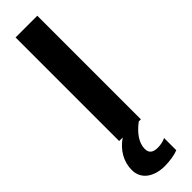

<svg xmlns="http://www.w3.org/2000/svg" viewBox="-297 -634 844 844"><g transform="rotate(-45 125.0 -212.0)"><path d="M157 141C130 141 112 132 112 104C112 66 139 30 179 0H192V-644H57V0H79C32 32 6 79 6 129C6 191 60 220 121 220C154 220 188 214 206 206V130C194 137 174 141 157 141Z"/></g></svg>

Font: Kanit Medium
Style: Regular
Weight: 500
Designer: Katatrad Team
Foundry: CadsonDemak
Version: Version 1.000;PS 001.000;hotconv 1.0.88;makeotf.lib2.5.64775